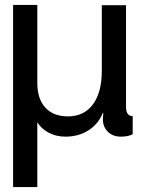

<svg xmlns="http://www.w3.org/2000/svg" viewBox="-20 -540 590 777"><path d="M490 -519V-108Q490 -70 517 -70V3Q500 13 469 13Q434 13 413.5 -10Q393 -33 397 -68L398 -83H396Q378 -38 338 -12.5Q298 13 245 13Q208 13 178 -2.5Q148 -18 131 -45V217H33V-520H131V-204Q131 -140 163.5 -104.5Q196 -69 255 -69Q320 -69 356 -117.5Q392 -166 392 -254V-519Z"/></svg>

Font: Non Bureau
Style: Regular
Weight: 400
Designer: Jona Saucedo
Foundry: Non Foundry
Version: Version 1.000; ttfautohint (v1.8.4)